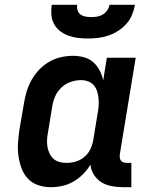

<svg xmlns="http://www.w3.org/2000/svg" viewBox="-20 -770 640 798"><path d="M192 8Q164 8 138.5 -0.5Q113 -9 95.5 -28Q78 -47 69 -72Q60 -97 56.5 -123.5Q53 -150 55 -177.5Q57 -205 61 -233L80 -343Q84 -368 91.5 -392Q99 -416 112 -439Q125 -462 144 -481.5Q163 -501 186 -514Q209 -527 234 -532.5Q259 -538 284 -538Q307 -538 329 -532Q351 -526 367.5 -511.5Q384 -497 394 -477.5Q404 -458 409 -436L424 -530H544L478 -129Q477 -121 478 -114Q479 -107 483 -102Q487 -97 493.5 -95Q500 -93 508 -93H526V8H491Q467 8 443.5 3.5Q420 -1 401.5 -12.5Q383 -24 370.5 -43.5Q358 -63 356 -86Q343 -64 325 -46Q307 -28 285.5 -15.5Q264 -3 240 2.5Q216 8 192 8ZM257 -93Q277 -93 296.5 -99Q316 -105 332 -119Q348 -133 356.5 -152Q365 -171 368 -190L386 -300Q389 -316 390 -331.5Q391 -347 389.5 -362Q388 -377 383.5 -391Q379 -405 369.5 -416Q360 -427 346 -432Q332 -437 317 -437Q295 -437 273.5 -429.5Q252 -422 235 -406Q218 -390 209 -369Q200 -348 197 -327L179 -217Q176 -202 175.5 -187Q175 -172 177.5 -158Q180 -144 186.5 -131Q193 -118 203.5 -109Q214 -100 228 -96.5Q242 -93 257 -93ZM345 -610Q324 -610 303.5 -612.5Q283 -615 264 -622Q245 -629 229.5 -641Q214 -653 204.5 -670.5Q195 -688 193.5 -708.5Q192 -729 195 -750H301Q299 -738 302.5 -727Q306 -716 315 -709.5Q324 -703 336 -701Q348 -699 359 -699Q372 -699 384 -701Q396 -703 407 -709.5Q418 -716 425.5 -727Q433 -738 435 -750H541Q537 -729 528.5 -708Q520 -687 505 -670.5Q490 -654 470.5 -641.5Q451 -629 430 -622Q409 -615 387.5 -612.5Q366 -610 345 -610Z"/></svg>

Font: Iosevka Slab Extended
Style: Bold Italic
Weight: 700
Width: 7
Italic angle: -9°
Monospace: yes
Designer: Belleve Invis
Foundry: Belleve Invis
Version: Version 11.1.0; ttfautohint (v1.8.3)